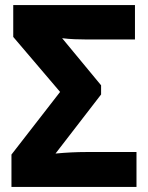

<svg xmlns="http://www.w3.org/2000/svg" viewBox="-20 -734 580 754"><path d="M25 0V-127L216 -373L32 -589V-714H510V-579H319Q297 -579 272.5 -580Q248 -581 224 -584L377 -399V-363L198 -131Q229 -134 259.5 -135.5Q290 -137 320 -137H516V0Z"/></svg>

Font: Noto Sans SemiCondensed ExtraBold
Style: Regular
Weight: 800
Width: 4
Designer: Monotype Design Team
Foundry: Monotype Imaging Inc.
Version: Version 2.013; ttfautohint (v1.8.4.7-5d5b)